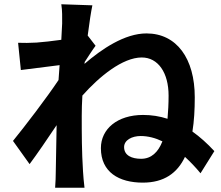

<svg xmlns="http://www.w3.org/2000/svg" viewBox="-20 -831 1040 902"><path d="M272 -721 268 -644C225 -638 181 -633 152 -631C117 -629 94 -629 65 -630L78 -502L260 -525L255 -455C199 -371 98 -239 41 -169L119 -60C154 -107 204 -180 246 -243L242 -23C242 -7 241 29 239 51H377C374 28 371 -8 370 -26C364 -120 364 -204 364 -286C364 -316 365 -348 367 -382C447 -472 556 -561 646 -561C723 -561 772 -489 772 -382C772 -343 770 -307 767 -273C730 -285 692 -291 652 -291C531 -291 454 -225 454 -135C454 -22 539 27 651 27C751 27 813 -18 849 -94C874 -71 899 -45 922 -17L987 -121C953 -158 919 -188 884 -213C892 -262 895 -316 895 -374C895 -556 810 -674 668 -674C566 -674 458 -601 377 -531L378 -540C395 -566 416 -599 429 -616L392 -664C400 -727 408 -778 414 -806L268 -811C273 -780 272 -750 272 -721ZM743 -167C723 -116 691 -85 643 -85C600 -85 563 -100 563 -140C563 -173 600 -192 641 -192C675 -192 710 -183 743 -167Z"/></svg>

Font: Noto Sans TC
Style: Bold
Weight: 700
Designer: Ryoko NISHIZUKA 西塚涼子 (kana, bopomofo & ideographs); Paul D. Hunt (Latin, Greek & Cyrillic); Sandoll Communications 산돌커뮤니
Foundry: Adobe
Version: Version 2.004;hotconv 1.0.118;makeotfexe 2.5.65603